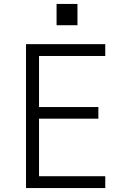

<svg xmlns="http://www.w3.org/2000/svg" viewBox="-20 -954 640 974"><path d="M112 0V-730H514V-670H178V-411H479V-352H178V-60H514V0ZM267 -934H373V-826H267Z"/></svg>

Font: Tiny ExtraLight
Style: Regular
Weight: 200
Monospace: yes
Designer: Philipp Nurullin, Konstantin Bulenkov
Foundry: JetBrains
Version: Version 2.251; ttfautohint (v1.8.4.7-5d5b)